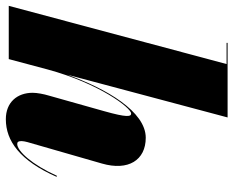

<svg xmlns="http://www.w3.org/2000/svg" viewBox="-91 -699 800 658"><g transform="rotate(90 309.0 -370.0)"><path d="M361 -327 307.5 -137C302.5 -120.5 298 -97.5 298 -82C298 -29 330.5 10 388.5 10C463 10 530.5 -38 586 -164L582.5 -165C544 -79.5 497.5 -29 473.5 -29C467 -29 463.5 -32.5 463.5 -44C463.5 -49 465.5 -59 467 -64L540.5 -319.5C566.5 -409.5 529 -469.5 452 -469.5C362.5 -469.5 283.5 -334.5 236 -200.5L382.5 -750H127V-746.5H199.5L0 0H182.5L218 -133C266 -310.5 350 -419.5 369 -419.5C380 -419.5 383 -405 361 -327Z"/></g></svg>

Font: Bodoni* 48pt Fatface
Style: Italic
Weight: 900
Italic angle: -13°
Version: Version 2.3